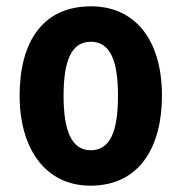

<svg xmlns="http://www.w3.org/2000/svg" viewBox="-20 -577 574 607"><path d="M492 -274C492 -456 403 -557 268 -557C115 -557 42 -445 42 -274C42 -112 120 10 266 10C422 10 492 -114 492 -274ZM181 -274C181 -388 207 -445 267 -445C328 -445 353 -387 353 -274C353 -161 328 -102 267 -102C207 -102 181 -162 181 -274Z"/></svg>

Font: Noto Sans Georgian Condensed Bold
Style: Regular
Weight: 700
Width: 3
Designer: Monotype Design Team, Akaki Razmadze
Foundry: Google LLC
Version: Version 2.005